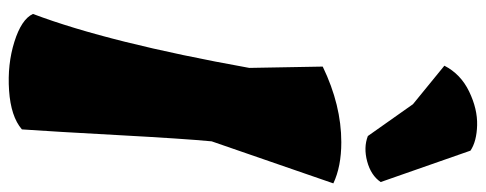

<svg xmlns="http://www.w3.org/2000/svg" viewBox="-352 -748 1099 434"><g transform="rotate(90 197.0 -530.5)"><path d="M320 -1045 391 -842Q376 -820 344.5 -811.5Q313 -803 287 -813L215 -915L128 -986Q147 -1023 186.5 -1042Q226 -1061 262.5 -1060Q299 -1059 320 -1045ZM301 -753Q356 -753 394 -735L299 -460Q293 -397 285 -250Q277 -103 272 -31Q243 -6 184 -2Q125 2 74 -14Q23 -30 11 -56Q76 -228 133 -545L130 -711Q217 -753 301 -753Z"/></g></svg>

Font: Tillana ExtraBold
Style: Regular
Weight: 800
Designer: Lipi Raval (Devanagari, Latin), Jonny Pinhorn (Latin)
Foundry: Indian Type Foundry
Version: Version 2.003;PS 1.0;hotconv 1.0.79;makeotf.lib2.5.61930; tt